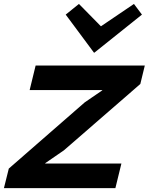

<svg xmlns="http://www.w3.org/2000/svg" viewBox="-30 -965 763 985"><path d="M592.8 -126 562 0H-9.8L15.1 -100.1L404.8 -439.9L494.1 -501L495.1 -502.9H122.1L152.8 -628.9H712.9L689.9 -534.2L297.9 -193.8L202.1 -127.9V-126ZM657.2 -944.8 698.2 -890.1 454.1 -694.8H452.1L307.1 -890.1L375 -944.8L487.8 -830.1Z"/></svg>

Font: Sinkin Sans 600 SemiBold Italic
Style: Regular
Weight: 600
Italic angle: -112°
Designer: Keith Bates
Foundry: K-Type
Version: Sinkin Sans (version 1.0)  by Keith Bates   •   © 2014   www